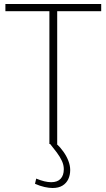

<svg xmlns="http://www.w3.org/2000/svg" viewBox="-20 -720 532 960"><path d="M161 173Q183 182 201.5 186.5Q220 191 236 191Q267 191 283 174Q299 157 299 126Q299 105 289.5 84.5Q280 64 264 42.5Q248 21 230 -1L261 -3Q282 17 297.5 39Q313 61 322 84.5Q331 108 331 130Q331 155 321.5 175.5Q312 196 292.5 208Q273 220 243 220Q225 220 202.5 215Q180 210 155 199ZM486 -664H266V0H227V-664H7V-700H486Z"/></svg>

Font: Georama ExtraCondensed Thin ExtraLight
Style: Regular
Weight: 250
Version: Version 1.001